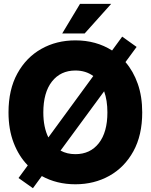

<svg xmlns="http://www.w3.org/2000/svg" viewBox="-20 -950 787 1002"><path d="M151.9 32.2 76.7 -21 125 -86.9Q78.1 -134.8 51.3 -204.6Q24.4 -274.4 24.4 -363.3Q24.4 -482.4 70.6 -566.4Q116.7 -650.4 195.6 -694.8Q274.4 -739.3 373.5 -739.3Q481.9 -739.3 564.9 -686.5L617.7 -758.8L692.9 -705.1L634.8 -626Q675.8 -578.6 699 -512.5Q722.2 -446.3 722.2 -363.3Q722.2 -244.1 676 -160.4Q629.9 -76.7 550.8 -32.5Q471.7 11.7 373.5 11.7Q275.9 11.7 198.2 -31.2ZM232.4 -232.9 466.8 -553.2Q427.7 -582 373.5 -582Q296.4 -582 251.2 -524.7Q206.1 -467.3 206.1 -363.3Q206.1 -286.1 232.4 -232.9ZM373.5 -145.5Q450.7 -145.5 495.6 -202.6Q540.5 -259.8 540.5 -363.3Q540.5 -426.3 523.4 -473.6L295.9 -164.1Q329.6 -145.5 373.5 -145.5ZM304.7 -775.4 397.5 -929.7H560.1L421.9 -775.4Z"/></svg>

Font: Inter Display Extra Bold
Style: Regular
Weight: 800
Designer: Rasmus Andersson
Foundry: rsms
Version: Version 4.000;git-4fc901f